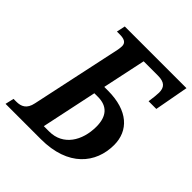

<svg xmlns="http://www.w3.org/2000/svg" viewBox="-227 -850 986 986"><g transform="rotate(45 266.0 -357.0)"><path d="M-34 0H223C420 0 510 -112 510 -245C510 -348 436 -420 290 -420H263L313 -656H417C467 -656 483 -635 483 -598C483 -592 482 -581 481 -569L476 -529H532L566 -714H118L108 -667H127C160 -667 180 -659 180 -632C180 -624 178 -613 177 -605L71 -109C61 -59 32 -47 -3 -47H-23ZM276 -361C344 -361 379 -322 379 -247C379 -145 326 -58 225 -58H186L250 -361Z"/></g></svg>

Font: Noto Serif Condensed SemiBold
Style: Italic
Weight: 600
Width: 3
Italic angle: -12°
Designer: Monotype Design Team
Foundry: Monotype Imaging Inc.
Version: Version 2.014